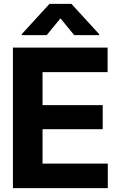

<svg xmlns="http://www.w3.org/2000/svg" viewBox="-20 -974 620 994"><path d="M46.9 0V-727.5H537.1V-600.6H200.2V-429.7H511.7V-305.2H200.2V-127H538.1V0ZM364.3 -792 293 -878.9 221.7 -792H92.8V-797.4L236.3 -954.1H349.6L493.2 -797.4V-792Z"/></svg>

Font: Inter Tight
Style: Bold
Weight: 700
Designer: Rasmus Andersson
Foundry: rsms
Version: Version 3.004; ttfautohint (v1.8.4.7-5d5b)